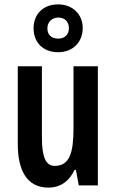

<svg xmlns="http://www.w3.org/2000/svg" viewBox="-20 -845 528 875"><path d="M245 -607C313 -607 357 -654 357 -717C357 -780 311 -825 245 -825C176 -825 133 -780 133 -716C133 -652 176 -607 245 -607ZM246 -669C213 -669 196 -687 196 -716C196 -745 217 -765 246 -765C276 -765 294 -745 294 -716C294 -687 274 -669 246 -669ZM426 -543H315V-261C315 -148 297 -89 229 -89C188 -89 171 -131 171 -218V-543H61V-189C61 -66 104 10 201 10C254 10 295 -18 320 -71H326L339 0H426Z"/></svg>

Font: Noto Sans Gujarati ExtraCondensed SemiBold
Style: Regular
Weight: 600
Width: 2
Designer: Jelle Bosma - Monotype Design Team, Universal Thirst
Foundry: Monotype Imaging Inc.
Version: Version 2.106